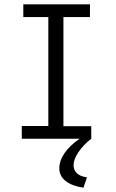

<svg xmlns="http://www.w3.org/2000/svg" viewBox="-20 -643 540 890"><path d="M321 123Q321 145 336.5 160Q352 175 383 179L367 227Q316 220 285.5 197Q255 174 255 137Q255 102 279 67Q303 32 349 0H81V-59H204V-564H88V-623H397V-564H274V-58H403V0Q365 30 343 63Q321 96 321 123Z"/></svg>

Font: Vazir Code FD
Style: Code-FD
Weight: 400
Foundry: DejaVu fonts team - Redesigned by Saber Rastikerdar
Version: Version 1.1.2